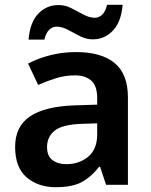

<svg xmlns="http://www.w3.org/2000/svg" viewBox="-20 -770 630 800"><path d="M297 -553Q403 -553 458 -507Q513 -461 513 -364V0H422L397 -75H393Q358 -31 319 -10.5Q280 10 212 10Q139 10 91 -31Q43 -72 43 -158Q43 -243 105 -285Q167 -327 292 -331L385 -334V-361Q385 -412 360.5 -434Q336 -456 292 -456Q251 -456 213 -444Q175 -432 139 -416L97 -505Q138 -527 189.5 -540Q241 -553 297 -553ZM320 -254Q239 -251 207.5 -225.5Q176 -200 176 -157Q176 -120 198.5 -103Q221 -86 256 -86Q311 -86 348 -117.5Q385 -149 385 -210V-256ZM99 -605Q105 -677 139.5 -713Q174 -749 224 -749Q252 -749 278 -735.5Q304 -722 328.5 -709Q353 -696 375 -696Q393 -696 406.5 -709.5Q420 -723 426 -750H491Q485 -679 450.5 -642.5Q416 -606 366 -606Q340 -606 314 -619Q288 -632 263.5 -645.5Q239 -659 216 -659Q198 -659 184.5 -645.5Q171 -632 165 -605Z"/></svg>

Font: Noto Sans Javanese SemiBold
Style: Regular
Weight: 600
Version: Version 2.004